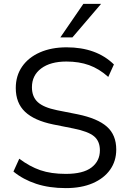

<svg xmlns="http://www.w3.org/2000/svg" viewBox="-20 -957 663 986"><path d="M49 0ZM318 9Q233 9 166 -13Q99 -35 49 -76L79 -142Q132 -102 187 -83Q242 -64 318 -64Q407 -64 450 -97Q493 -130 493 -185Q493 -232 463 -257Q433 -282 358 -297L253 -318Q156 -338 108.5 -383Q61 -428 61 -505Q61 -568 93.5 -615Q126 -662 185 -688Q244 -714 322 -714Q475 -714 565 -626L536 -562Q489 -604 437.5 -622.5Q386 -641 321 -641Q239 -641 191.5 -605.5Q144 -570 144 -509Q144 -460 174 -432.5Q204 -405 273 -391L379 -370Q481 -349 529 -306.5Q577 -264 577 -189Q577 -130 545.5 -85.5Q514 -41 456 -16Q398 9 318 9ZM290 -765 408 -937H499L352 -765Z"/></svg>

Font: Winston
Style: Regular
Weight: 400
Designer: Original fonts by Vernon Adams / Changes by Cristiano Sobral
Foundry: Original fonts by Vernon Adams / Changes by Cristiano Sobral
Version: Version 2.503;July 17, 2020;FontCreator 13.0.0.2655 64-bit